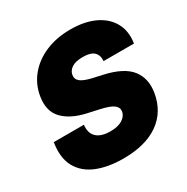

<svg xmlns="http://www.w3.org/2000/svg" viewBox="-169 -882 1007 1035"><g transform="rotate(-30 334.5 -364.0)"><path d="M307.6 8.8Q212.9 8.8 144 -19.3Q75.2 -47.4 43 -106Q10.7 -164.6 25.4 -255.9H212.9Q207 -205.6 234.9 -179.4Q262.7 -153.3 319.8 -153.3Q367.2 -153.3 394.8 -170.7Q422.4 -188 426.8 -214.8Q430.7 -239.3 408.9 -255.9Q387.2 -272.5 329.1 -285.2L258.3 -300.8Q165.5 -321.3 118.4 -370.8Q71.3 -420.4 85.4 -505.9Q96.7 -575.2 139.9 -627.2Q183.1 -679.2 251.2 -708.3Q319.3 -737.3 405.8 -737.3Q494.1 -737.3 556.4 -707.8Q618.7 -678.2 647.7 -624.8Q676.8 -571.3 665.5 -500H476.1Q479.5 -535.6 459 -555.4Q438.5 -575.2 390.6 -575.2Q344.7 -575.2 321 -559.6Q297.4 -543.9 293.5 -519.5Q289.1 -493.7 309.6 -477.5Q330.1 -461.4 379.9 -450.2L437 -437.5Q553.7 -411.6 597.7 -354.7Q641.6 -297.9 627.9 -214.8Q609.9 -106.9 527.8 -49.1Q445.8 8.8 307.6 8.8Z"/></g></svg>

Font: Inter Black
Style: Italic
Weight: 900
Italic angle: -9.39999°
Designer: Rasmus Andersson
Foundry: rsms
Version: Version 4.000;git-a52131595